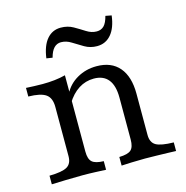

<svg xmlns="http://www.w3.org/2000/svg" viewBox="-95 -710 775 799"><g transform="rotate(-15 292.5 -310.0)"><path d="M332.3 0V-37.1Q369.4 -37.9 383.1 -50.4Q396.8 -62.9 396.8 -95.2V-275.8Q396.8 -327.4 375.8 -353.6Q354.8 -379.8 313.7 -379.8Q278.2 -379.8 248.4 -360.9Q218.5 -341.9 196 -304.8L197.6 -346Q216.9 -383.9 254.4 -405.2Q291.9 -426.6 337.9 -426.6Q401.6 -426.6 435.5 -386.7Q469.4 -346.8 469.4 -273.4V-95.2Q469.4 -62.9 490.7 -50.4Q512.1 -37.9 566.9 -37.1V0Q554 -0.8 531.9 -1.2Q509.7 -1.6 483.9 -2.4Q458.1 -3.2 433.9 -3.2Q404 -3.2 375.4 -2Q346.8 -0.8 332.3 0ZM31.5 0V-37.1Q86.3 -37.9 107.7 -50.4Q129 -62.9 129 -95.2V-307.3Q129 -346 106.9 -361.7Q84.7 -377.4 31.5 -378.2V-415.3Q48.4 -414.5 66.1 -413.7Q83.9 -412.9 102.4 -412.9Q129.8 -412.9 154.8 -415.7Q179.8 -418.5 201.6 -424.2V-95.2Q201.6 -62.9 215.7 -50.4Q229.8 -37.9 265.3 -37.1V0Q247.6 -0.8 220.6 -2Q193.5 -3.2 163.7 -3.2Q129 -3.2 92.3 -2Q55.6 -0.8 31.5 0ZM362.9 -506.5Q333.9 -506.5 309.7 -520.6Q285.5 -534.7 264.5 -548Q243.5 -561.3 221 -561.3Q203.2 -561.3 190.7 -548.4Q178.2 -535.5 171 -508.1L145.2 -512.1Q152.4 -565.3 175.8 -592.7Q199.2 -620.2 235.5 -620.2Q265.3 -620.2 288.7 -606.9Q312.1 -593.5 333.5 -579.8Q354.8 -566.1 377.4 -566.1Q396.8 -566.1 408.9 -578.6Q421 -591.1 428.2 -619.4L454 -614.5Q447.6 -562.1 423.8 -534.3Q400 -506.5 362.9 -506.5Z"/></g></svg>

Font: Playfair 9pt Light
Style: Regular
Weight: 300
Designer: Claus Eggers Sørensen
Foundry: Claus Eggers Sørensen
Version: Version 2.001;gftools[0.9.30]